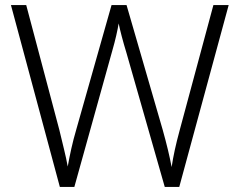

<svg xmlns="http://www.w3.org/2000/svg" viewBox="-20 -734 940 754"><path d="M878 -714 684 0H627L477 -525Q466 -561 458 -591.5Q450 -622 446 -642Q443 -623 436.5 -594.5Q430 -566 421 -535L272 0H215L23 -714H83L213 -224Q223 -182 231.5 -147.5Q240 -113 246 -80Q252 -114 260 -150Q268 -186 280 -227L418 -714H477L619 -224Q631 -181 639.5 -145.5Q648 -110 654 -78Q659 -111 666.5 -145.5Q674 -180 686 -224L818 -714Z"/></svg>

Font: Noto Sans Arabic Light
Style: Regular
Weight: 300
Designer: Monotype Design Team, Nadine Chahine, Nizar Qandah and Khaled Hosny
Foundry: Monotype Imaging Inc.
Version: Version 2.012; ttfautohint (v1.8.4.7-5d5b)